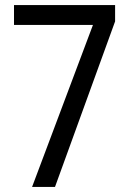

<svg xmlns="http://www.w3.org/2000/svg" viewBox="-20 -800 512 754"><path d="M106 -66 345 -702H35V-780H432V-716L196 -66Z"/></svg>

Font: Noto Sans Malayalam UI Condensed
Style: Regular
Weight: 400
Width: 3
Designer: Jelle Bosma - Monotype Design Team
Foundry: Monotype Imaging Inc.
Version: Version 2.104; ttfautohint (v1.8.4.7-5d5b)